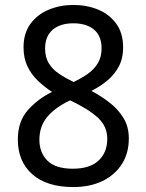

<svg xmlns="http://www.w3.org/2000/svg" viewBox="-20 -745 591 775"><path d="M276 10Q169 10 110.5 -41.5Q52 -93 52 -182Q52 -255 92.5 -300.5Q133 -346 190 -374Q158 -395 132 -420Q106 -445 90.5 -478Q75 -511 75 -554Q75 -611 103 -649Q131 -687 177 -706Q223 -725 276 -725Q331 -725 376.5 -706Q422 -687 449.5 -649Q477 -611 477 -553Q477 -510 460 -477.5Q443 -445 414.5 -421Q386 -397 349 -378Q387 -358 421.5 -331.5Q456 -305 478 -269.5Q500 -234 500 -186Q500 -126 471.5 -82Q443 -38 393 -14Q343 10 276 10ZM274 -64Q343 -64 378 -97Q413 -130 413 -185Q413 -235 375 -270Q337 -305 263 -340Q202 -311 170.5 -273Q139 -235 139 -181Q139 -129 171.5 -96.5Q204 -64 274 -64ZM277 -414Q309 -429 334.5 -447Q360 -465 375 -490Q390 -515 390 -550Q390 -600 359.5 -625.5Q329 -651 275 -651Q241 -651 215.5 -639.5Q190 -628 176 -605.5Q162 -583 162 -550Q162 -514 177 -489.5Q192 -465 218 -447.5Q244 -430 277 -414Z"/></svg>

Font: ukorean85
Style: Book
Weight: 400
Designer: Jelle Bosma - Monotype Design Team
Foundry: Monotype Imaging Inc.
Version: Version 2.003